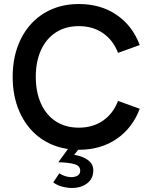

<svg xmlns="http://www.w3.org/2000/svg" viewBox="-20 -731 748 955"><path d="M369 14 349 39Q392 46 418 65.5Q444 85 444 117Q444 157 414 180.5Q384 204 338 204Q315 204 288.5 197Q262 190 245 176L275 131Q304 150 335 150Q354 150 366.5 142Q379 134 379 118Q379 93 349 85Q319 77 270 76L318 10Q235 -2 173 -50Q111 -98 77 -175Q43 -252 43 -349Q43 -456 84.5 -538.5Q126 -621 200.5 -666Q275 -711 372 -711Q481 -711 560 -657Q639 -603 675 -507L567 -468Q543 -531 492.5 -566Q442 -601 372 -601Q307 -601 259 -570.5Q211 -540 184.5 -483Q158 -426 158 -349Q158 -272 184.5 -214.5Q211 -157 259 -126.5Q307 -96 372 -96Q442 -96 492.5 -131Q543 -166 567 -229L675 -190Q639 -94 560 -40Q481 14 372 14Z"/></svg>

Font: Hanken Grotesk SemiBold
Style: Regular
Weight: 600
Designer: Alfredo Marco Pradil
Foundry: Hanken Design Co.
Version: Version 3.014